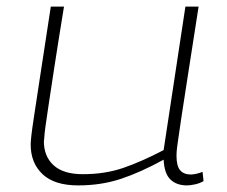

<svg xmlns="http://www.w3.org/2000/svg" viewBox="-20 -552 687 582"><path d="M217 10Q145 10 109 -24Q73 -58 73 -114Q73 -122 75 -140.5Q77 -159 83.5 -201.5Q90 -244 102 -323Q114 -402 134 -532H174Q156 -422 145 -350Q134 -278 127.5 -235Q121 -192 118 -170Q115 -148 114.5 -138.5Q114 -129 113 -124Q113 -78 142.5 -51Q172 -24 231 -24Q298 -24 353.5 -43Q409 -62 476 -97L542 -532H582Q563 -408 550 -326.5Q537 -245 530 -197Q523 -149 519.5 -125Q516 -101 515.5 -92.5Q515 -84 515 -80Q515 -49 526 -36Q537 -23 559 -23Q564 -23 574 -25Q584 -27 594 -31L597 -3Q585 4 570.5 7Q556 10 547 10Q515 10 496.5 -8Q478 -26 476 -68Q407 -30 347 -10Q287 10 217 10Z"/></svg>

Font: Georama Extended ExtraLight
Style: Italic
Weight: 200
Width: 7
Italic angle: -9°
Designer: Jean-Baptiste Levee
Foundry: Production Type
Version: Version 1.000